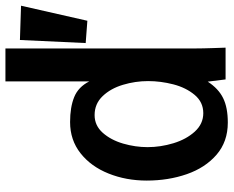

<svg xmlns="http://www.w3.org/2000/svg" viewBox="-94 -736 838 689"><g transform="rotate(-90 324.5 -391.0)"><path d="M21.5 -283Q21.5 -357 46.8 -420Q72 -483 119.5 -520.5Q167 -558 231.5 -558Q285 -558 321.2 -543.2Q357.5 -528.5 377.5 -489V-790H495.5V-120Q495.5 -102.5 496 -79.2Q496.5 -56 497 -43.5L498.5 0H384.5L376.5 -64Q351.5 -25.5 317.5 -8.8Q283.5 8 229.5 8Q161 8 114.2 -32.5Q67.5 -73 44.5 -139.2Q21.5 -205.5 21.5 -283ZM649 -734 595 -496 515 -502 526 -738ZM378.5 -278Q378.5 -324 365.2 -368.2Q352 -412.5 324.5 -441.2Q297 -470 256.5 -470Q219 -470 193 -440.8Q167 -411.5 154.2 -367.5Q141.5 -323.5 141.5 -280Q141.5 -233.5 155.5 -187.2Q169.5 -141 197.2 -110.5Q225 -80 263.5 -80Q303 -80 329 -111Q355 -142 366.8 -187.5Q378.5 -233 378.5 -278Z"/></g></svg>

Font: JuliaMono Latin
Style: Bold
Weight: 700
Monospace: yes
Designer: cormullion
Foundry: corm
Version: Version 0.038; ttfautohint (v1.8)